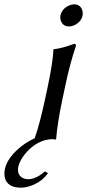

<svg xmlns="http://www.w3.org/2000/svg" viewBox="-75 -641 402 886"><path d="M22 225.1Q-41 225.1 -52.7 178.7Q-56.6 161.1 -52.7 140.1Q-41 84 26.9 31.7Q54.7 10.7 85 -2.9Q108.9 -70.8 132.3 -180.2L144 -234.9Q169.9 -357.9 171.4 -411.1L173.8 -414.1Q208 -417 268.1 -439Q275.9 -437 275.4 -429.2Q249 -352.1 227.5 -251L212.4 -180.2Q189.5 -70.8 184.1 0L181.6 2.9Q181.6 2.9 168 1.5Q166.5 1.5 166 1Q97.7 3.4 43.9 65.4Q16.6 97.7 9.8 127Q1.5 166.5 31.7 181.2Q42.5 186 55.7 186Q92.8 185.1 132.3 149.9L146.5 158.2Q123 190.9 87.4 208Q51.8 225.1 22 225.1ZM204.1 -569.8Q210.4 -600.1 242.7 -615.2Q254.9 -620.6 266.1 -621.1Q295.4 -621.1 304.7 -593.8Q308.1 -581.5 306.2 -569.8Q299.8 -539.6 267.6 -524.4Q255.4 -519 244.1 -519Q214.8 -519 205.6 -545.9Q201.7 -558.1 204.1 -569.8Z"/></svg>

Font: Linux Biolinum Capitals O
Style: Italic Samll Caps
Weight: 400
Italic angle: -12°
Designer: Philipp H. Poll
Foundry: Philipp H. Poll
Version: Version 0.6.2